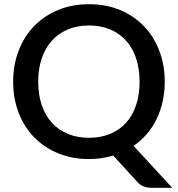

<svg xmlns="http://www.w3.org/2000/svg" viewBox="-20 -748 844 912"><path d="M762.5 -360C762.5 -413.3 753.8 -462.5 736.5 -507.5C719.2 -552.5 694.8 -591.3 663.2 -624C631.8 -656.7 593.9 -682.2 549.8 -700.5C505.6 -718.8 456.5 -728 402.5 -728C348.8 -728 299.9 -718.8 255.8 -700.5C211.6 -682.2 173.7 -656.7 142 -624C110.3 -591.3 85.8 -552.5 68.5 -507.5C51.2 -462.5 42.5 -413.3 42.5 -360C42.5 -306.7 51.2 -257.5 68.5 -212.5C85.8 -167.5 110.3 -128.8 142 -96.2C173.7 -63.8 211.6 -38.3 255.8 -20C299.9 -1.7 348.8 7.5 402.5 7.5C423.2 7.5 443.1 6.1 462.2 3.2C481.4 0.4 500 -3.7 518 -9L633.5 117.5C642.8 127.5 653 134.4 664 138.2C675 142.1 687.7 144 702 144H798L614.5 -55C637.8 -71 658.7 -89.7 677 -111C695.3 -132.3 710.8 -156 723.5 -182C736.2 -208 745.8 -235.9 752.5 -265.8C759.2 -295.6 762.5 -327 762.5 -360ZM643 -360C643 -318.3 637.4 -281 626.2 -248C615.1 -215 599.1 -187.1 578.2 -164.3C557.4 -141.4 532.2 -123.9 502.5 -111.8C472.8 -99.6 439.5 -93.5 402.5 -93.5C365.8 -93.5 332.7 -99.6 303 -111.8C273.3 -123.9 248 -141.4 227 -164.3C206 -187.1 189.8 -215 178.5 -248C167.2 -281 161.5 -318.3 161.5 -360C161.5 -401.3 167.2 -438.5 178.5 -471.5C189.8 -504.5 206 -532.5 227 -555.5C248 -578.5 273.3 -596.2 303 -608.5C332.7 -620.8 365.8 -627 402.5 -627C439.5 -627 472.8 -620.8 502.5 -608.5C532.2 -596.2 557.4 -578.5 578.2 -555.5C599.1 -532.5 615.1 -504.5 626.2 -471.5C637.4 -438.5 643 -401.3 643 -360Z"/></svg>

Font: Lato Semibold
Style: Regular
Weight: 600
Designer: Lukasz Dziedzic
Foundry: tyPoland Lukasz Dziedzic
Version: Version 2.006; 2014-01-15